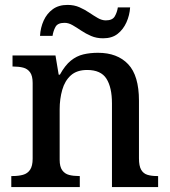

<svg xmlns="http://www.w3.org/2000/svg" viewBox="-20 -762 691 782"><path d="M26 0V-45H32Q55 -45 73.5 -50Q92 -55 102.5 -70.5Q113 -86 113 -116V-424Q113 -453 102.5 -467.5Q92 -482 74.5 -486.5Q57 -491 35 -491H31V-536H206L219 -458H224Q245 -496 268.5 -515Q292 -534 319.5 -540.5Q347 -547 379 -547Q458 -547 502 -500.5Q546 -454 546 -352V-117Q546 -86 555 -70.5Q564 -55 580.5 -50Q597 -45 619 -45H624V0H436V-341Q436 -406 413.5 -441.5Q391 -477 335 -477Q293 -477 268.5 -455Q244 -433 233.5 -396Q223 -359 223 -317V-111Q223 -83 233.5 -68.5Q244 -54 261.5 -49.5Q279 -45 301 -45H305V0ZM400 -606Q373 -606 351 -615.5Q329 -625 310.5 -637.5Q292 -650 275.5 -659.5Q259 -669 243 -669Q215 -669 206 -652.5Q197 -636 194 -616H143Q145 -650 158 -678.5Q171 -707 195 -724.5Q219 -742 255 -742Q282 -742 303.5 -732.5Q325 -723 343.5 -710.5Q362 -698 378.5 -688.5Q395 -679 411 -679Q438 -679 447.5 -695.5Q457 -712 460 -732H510Q508 -700 495 -671Q482 -642 459 -624Q436 -606 400 -606Z"/></svg>

Font: Noto Serif Kannada Medium
Style: Regular
Weight: 500
Version: Version 2.003